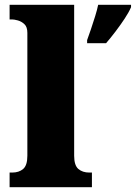

<svg xmlns="http://www.w3.org/2000/svg" viewBox="-20 -780 566 800"><path d="M20 0V-61H31Q59 -61 76.5 -76Q94 -91 94 -131V-643Q94 -668 81.5 -679.5Q69 -691 54 -695Q39 -699 31 -699H20V-760H289V-131Q289 -91 306.5 -76Q324 -61 352 -61H363V0ZM343 -613Q350 -632 359 -658.5Q368 -685 376.5 -712.5Q385 -740 389 -760H526V-750Q517 -729 499.5 -702.5Q482 -676 461.5 -649Q441 -622 422 -600H343Z"/></svg>

Font: Noto Serif Tamil Black
Style: Italic
Weight: 900
Italic angle: -12°
Designer: Indian Type Foundry, Tom Grace, and the Monotype Design Team
Foundry: Monotype Imaging Inc.
Version: Version 2.003; ttfautohint (v1.8.4.7-5d5b)